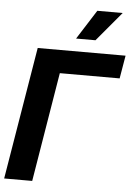

<svg xmlns="http://www.w3.org/2000/svg" viewBox="-62 -1005 730 1051"><g transform="rotate(5 302.5 -479.5)"><path d="M604.9 -727.5 583.4 -600.8H254.7L155.5 0H1.4L122.1 -727.5ZM326.8 -797.3 429.5 -958.8H568.8L433.4 -797.3Z"/></g></svg>

Font: Inter Tight
Style: Italic
Weight: 400
Italic angle: -9.39999°
Designer: Rasmus Andersson
Foundry: rsms
Version: Version 3.002